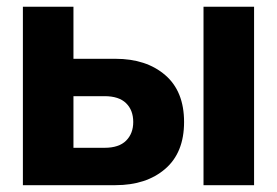

<svg xmlns="http://www.w3.org/2000/svg" viewBox="-20 -542 811 562"><path d="M47 0V-522.2H195V-369.9H318Q408.2 -369.9 463.5 -322.3Q518.8 -274.8 518.8 -184.9Q518.8 -95.1 463.5 -47.6Q408.2 0 318 0ZM195 -109.4H286.2Q328 -109.4 349 -130.2Q370 -151.1 370 -184.9Q370 -219.5 349 -240Q328 -260.5 286.2 -260.5H195ZM575.7 0V-522.2H723.7V0Z"/></svg>

Font: TikTok Sans Light
Style: Regular
Weight: 300
Version: Version 4.000